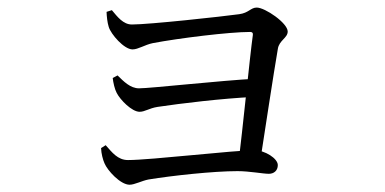

<svg xmlns="http://www.w3.org/2000/svg" viewBox="-20 -508 1040 518"><path d="M623.4 -71 681 -66.7C694.1 -150.8 718 -309.3 729.6 -376.1C733 -399.2 756.2 -405.5 756.2 -423C756.2 -445.7 695.3 -487.6 672.6 -487.6C656.4 -487.6 651.1 -473.1 625.3 -469.7C579.8 -463.4 382.2 -441.9 335.9 -441.9C312.2 -441.9 296.7 -462.9 281.8 -480.6L267.5 -476C267.9 -464.3 269.4 -447.9 273.4 -435.2C279.4 -415.5 314.7 -374.7 337.6 -374.7C352.7 -374.7 370.8 -387.2 392 -391.6C462.5 -405 598.9 -421.8 654.8 -421.8C660 -421.8 663 -419.6 662.2 -413.9C654.1 -356.1 634 -150.7 623.4 -71ZM329.7 -9.6C343.1 -9.6 362.8 -20.4 380.9 -23.8C443.8 -34.1 555.8 -46.3 620.7 -46.3C653.1 -46.3 689.4 -39.1 705.4 -39.1C718.5 -39.1 729.5 -47.3 729.5 -62.6C729.5 -80.5 694.6 -102.7 666.3 -102.7C612.1 -102.7 386.4 -76.2 325.2 -76.2C297.4 -76.2 282 -97.4 265.1 -116.3L252.7 -108.5C253.1 -93.9 257.7 -76.8 261.9 -67.5C269.5 -48.6 304.6 -9.6 329.7 -9.6ZM356.6 -206.4C370.9 -206.4 382.4 -216 405.1 -219.6C469.7 -229.2 577 -242.2 666 -246.6L669.2 -295.6C579.3 -291.1 385.6 -269.7 355.1 -269.7C331.6 -269.7 313.5 -288.5 297.2 -304.5L284.1 -297.6C285.5 -284.9 289.5 -267 294.9 -257.2C304.5 -238.4 335.8 -206.4 356.6 -206.4Z"/></svg>

Font: Source Han Serif CN VF
Style: Regular
Weight: 250
Designer: Ryoko NISHIZUKA 西塚涼子 (kana & ideographs); Frank Grießhammer (Latin, Greek & Cyrillic); Wenlong ZHANG 张文龙 (bopomofo); San
Foundry: Adobe
Version: Version 2.002;hotconv 1.1.0;makeotfexe 2.6.0